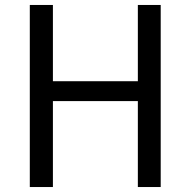

<svg xmlns="http://www.w3.org/2000/svg" viewBox="-20 -753 768 773"><path d="M100 -733H193V-426H535V-733H627V0H535V-346H193V0H100Z"/></svg>

Font: `nÑOSR
Style: Regular
Weight: 400
Designer: Ryoko NISHIZUKA ¬âXZm¬º[P (kana & ideographs); Paul D. Hunt (Latin, Greek & Cyrillic); Wenlong ZHANG _ e¬á¬ü¬ô (bopomof
Foundry: Adobe Systems Incorporated
Version: Version 1.00 June 24, 2014, initial release